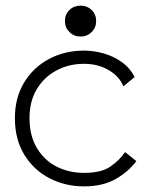

<svg xmlns="http://www.w3.org/2000/svg" viewBox="-20 -657 533 683"><path d="M279 6Q212 6 156 -23Q100 -52 66.5 -106.5Q33 -161 33 -237Q33 -309 65.5 -363Q98 -417 154 -447Q210 -477 279 -477Q312 -477 347 -467.5Q382 -458 412 -437Q442 -416 459 -383L419 -350Q404 -386 366 -408Q328 -430 279 -430Q225 -430 181 -406.5Q137 -383 111 -340Q85 -297 85 -237Q85 -174 111.5 -130Q138 -86 182 -64Q226 -42 279 -42Q341 -42 373.5 -65Q406 -88 425 -116L465 -84Q438 -47 392 -20.5Q346 6 279 6ZM267 -527Q243 -527 227 -543Q211 -559 211 -582Q211 -606 227 -621.5Q243 -637 267 -637Q290 -637 306 -621.5Q322 -606 322 -582Q322 -559 306 -543Q290 -527 267 -527Z"/></svg>

Font: Lil Grotesk Light
Style: Regular
Weight: 300
Designer: Bastien Sozeau
Foundry: NBR — Bastien Sozeau
Version: Version 3.003; ttfautohint (v1.8.4.7-5d5b);gftools[0.9.33]